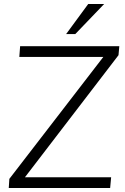

<svg xmlns="http://www.w3.org/2000/svg" viewBox="-20 -944 630 964"><path d="M24 0 27 -46 531 -700 528 -658H77L81 -712H579L575 -667L73 -12L75 -54H538L533 0ZM358 -773H312L423 -924H503Z"/></svg>

Font: Muli Light
Style: Italic
Weight: 300
Italic angle: -4.541°
Designer: Vernon Adams
Foundry: Vernon Adams
Version: Version 2.100; ttfautohint (v1.8.1.43-b0c9)